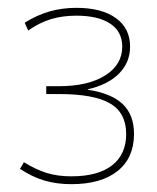

<svg xmlns="http://www.w3.org/2000/svg" viewBox="-20 -756 400 490"><path d="M162 -286Q125 -286 94 -295Q63 -304 31 -325L41 -342Q72 -323 99.5 -314.5Q127 -306 162 -306Q230 -306 266 -334Q302 -362 302 -414Q302 -468 261 -492Q220 -516 130 -516H98V-536H130Q205 -536 248.5 -563.5Q292 -591 292 -637Q292 -675 261.5 -695.5Q231 -716 175 -716Q139 -716 109.5 -707Q80 -698 52 -678L43 -698Q75 -718 107 -727Q139 -736 175 -736Q239 -736 275.5 -710Q312 -684 312 -637Q312 -597 284 -568.5Q256 -540 204 -528V-527Q264 -518 293 -490.5Q322 -463 322 -414Q322 -353 280 -319.5Q238 -286 162 -286Z"/></svg>

Font: M PLUS 2 Thin Thin
Style: Regular
Weight: 250
Version: Version 1.001